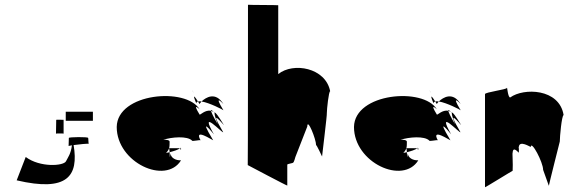

<svg xmlns="http://www.w3.org/2000/svg" viewBox="-20 -789 2436 806"><path d="M50 -32C263 18 311 -50 289 -180C312 -183 348 -187 352 -185C351 -189 351 -211 350 -210C350 -215 269 -214 269 -210L268 -176C268 -176 274 -178 282 -179C277 -142 266 -130 257 -112C247 -92 148 -85 88 -130C88 -130 50 -33 50 -32ZM215 -228C215 -229 247 -229 247 -228V-286C247 -286 216 -287 216 -286ZM256 -282H370V-320H256Z M470 -256C470 -106 676 -12 740 -116C718 -115 697 -126 696 -145C692 -120 693 -130 692 -150C685 -148 679 -148 677 -147C683 -153 687 -159 690 -167H735C729 -160 707 -154 692 -150C692 -155 691 -161 690 -167C692 -175 692 -184 692 -194C692 -201 679 -203 665 -202C701 -214 766 -219 786 -199C786 -194 819 -203 822 -200C792 -254 872 -200 875 -200C806 -314 878 -225 878 -225C813 -339 914 -228 917 -234C849 -350 920 -262 920 -264C895 -305 885 -317 882 -316C881 -317 878 -318 877 -319L881 -315C878 -309 894 -268 894 -268C874 -301 867 -318 866 -324C870 -323 873 -321 877 -319C870 -326 865 -330 866 -324C841 -329 820 -305 818 -308C784 -363 818 -330 818 -330C762 -424 472 -399 470 -256ZM735 -167H737C737 -168 736 -170 736 -170C736 -169 736 -168 735 -167ZM740 -167C740 -167 737 -167 737 -167C737 -163 738 -159 740 -161ZM786 -412C788 -408 791 -401 796 -394C796 -394 791 -402 786 -412ZM804 -355C804 -359 807 -362 811 -363C786 -403 795 -376 804 -355ZM811 -363C813 -360 815 -356 818 -352C818 -353 820 -357 826 -363C820 -364 815 -364 811 -363ZM826 -363C859 -358 917 -328 918 -326C874 -398 916 -355 918 -352C885 -406 844 -380 826 -363Z M1020 -96C1020 -96 1186 -8 1186 -10V-98C1186 -101 1210 -104 1210 -106C1214 -106 1220 -130 1220 -130L1270 -258C1270 -296 1307 -205 1307 -179C1307 -186 1332 -132 1332 -132C1332 -136 1354 -312 1352 -314C1352 -330 1360 -406 1366 -406C1347 -505 1211 -529 1148 -478V-767C1148 -768 1021 -768 1021 -769C1021 -769 1021 -96 1020 -96Z M1466 -256C1466 -106 1672 -12 1736 -116C1714 -115 1693 -126 1692 -145C1688 -120 1689 -130 1688 -150C1681 -148 1675 -148 1673 -147C1679 -153 1683 -159 1686 -167H1731C1725 -160 1703 -154 1688 -150C1688 -155 1687 -161 1686 -167C1688 -175 1688 -184 1688 -194C1688 -201 1675 -203 1661 -202C1697 -214 1762 -219 1782 -199C1782 -194 1815 -203 1818 -200C1788 -254 1868 -200 1871 -200C1802 -314 1874 -225 1874 -225C1809 -339 1910 -228 1913 -234C1845 -350 1916 -262 1916 -264C1891 -305 1881 -317 1878 -316C1877 -317 1874 -318 1873 -319L1877 -315C1874 -309 1890 -268 1890 -268C1870 -301 1863 -318 1862 -324C1866 -323 1869 -321 1873 -319C1866 -326 1861 -330 1862 -324C1837 -329 1816 -305 1814 -308C1780 -363 1814 -330 1814 -330C1758 -424 1468 -399 1466 -256ZM1731 -167H1733C1733 -168 1732 -170 1732 -170C1732 -169 1732 -168 1731 -167ZM1736 -167C1736 -167 1733 -167 1733 -167C1733 -163 1734 -159 1736 -161ZM1782 -412C1784 -408 1787 -401 1792 -394C1792 -394 1787 -402 1782 -412ZM1800 -355C1800 -359 1803 -362 1807 -363C1782 -403 1791 -376 1800 -355ZM1807 -363C1809 -360 1811 -356 1814 -352C1814 -353 1816 -357 1822 -363C1816 -364 1811 -364 1807 -363ZM1822 -363C1855 -358 1913 -328 1914 -326C1870 -398 1912 -355 1914 -352C1881 -406 1840 -380 1822 -363Z M2016 -3C2016 -1 2130 -72 2132 -72C2134 -102 2130 -148 2132 -148C2134 -178 2156 -148 2158 -148C2159 -167 2157 -172 2157 -173L2158 -172C2160 -202 2206 -172 2208 -172C2210 -202 2260 -108 2260 -76L2284 -9C2284 -13 2329 -191 2330 -195C2330 -215 2338 -304 2346 -306C2328 -418 2178 -421 2122 -380C2112 -378 2109 -428 2108 -420C2107 -413 2016 -402 2016 -394Z"/></svg>

Font: Getaway
Style: Regular
Weight: 400
Version: Version 0.1